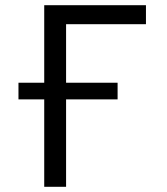

<svg xmlns="http://www.w3.org/2000/svg" viewBox="-20 -718 640 738"><path d="M150 -400V-698H541V-625H234V-400H432V-336H234V0H150V-336H51V-400Z"/></svg>

Font: Lilex Nerd Font
Style: Regular
Weight: 400
Designer: Mike Abbink, Paul van der Laan, Pieter van Rosmalen, Mikhael Khrustik
Foundry: Mikhael Khrustik
Version: Version 2.400; ttfautohint (v1.8.4.7-5d5b);Nerd Fonts 3.3.0